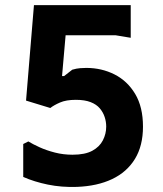

<svg xmlns="http://www.w3.org/2000/svg" viewBox="-20 -720 640 752"><path d="M281 12Q221 14 167.5 3Q114 -8 71 -27V-156L91 -166Q109 -155 135.5 -143Q162 -131 195 -122.5Q228 -114 264 -114Q313 -114 341.5 -129.5Q370 -145 383 -170.5Q396 -196 396 -224Q396 -243 390 -261.5Q384 -280 371 -295.5Q358 -311 335 -320Q312 -329 277 -329Q239 -329 215 -318.5Q191 -308 177 -297L82 -326L113 -700H492V-572L432 -582H237L223 -422H231L263 -447Q280 -452 294 -453Q308 -454 318 -454Q378 -454 428.5 -428.5Q479 -403 509.5 -352Q540 -301 540 -224Q540 -149 508.5 -97.5Q477 -46 419 -18.5Q361 9 281 12Z"/></svg>

Font: AR One Sans
Style: Bold
Weight: 700
Designer: Niteesh Yadav
Foundry: Niteesh Yadav
Version: Version 1.001;gftools[0.9.33]